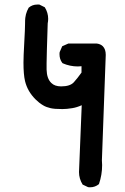

<svg xmlns="http://www.w3.org/2000/svg" viewBox="-20 -793 540 827"><path d="M320.3 -51.8Q320.3 -53.7 332 -339.8Q310.5 -330.1 291 -327.1Q267.6 -323.2 249 -323.2Q230.5 -323.2 218.3 -324.2Q206.1 -325.2 197.8 -327.1Q189.5 -329.1 181.2 -332Q172.9 -335 165 -339.8Q148.4 -349.6 132.8 -365.2Q98.6 -399.4 87.9 -443.4Q81.1 -471.7 81.1 -523.4Q81.1 -548.8 84.5 -609.4Q87.9 -669.9 87.9 -689Q87.9 -708 88.9 -715.8Q89.8 -723.6 91.8 -731.4Q95.7 -746.1 103.5 -759.8Q119.1 -773.4 140.6 -773.4Q143.6 -773.4 149.4 -773.4L172.9 -761.7Q187.5 -738.3 187.5 -711.9Q187.5 -702.1 185.5 -692.4Q180.7 -545.9 180.7 -521Q180.7 -496.1 180.7 -493.2Q181.6 -454.1 201.2 -435.5Q215.8 -420.9 243.2 -420.9Q282.2 -420.9 298.3 -439Q314.5 -457 331.1 -480.5V-507.8Q323.2 -506.8 315.4 -506.8Q281.2 -506.8 250 -520.5L248 -522.5Q236.3 -538.1 236.3 -559.6Q236.3 -567.4 237.3 -569.3L248 -593.8L274.4 -605.5H396.5Q413.1 -603.5 422.9 -593.8Q435.5 -581.1 435.5 -556.6L418.9 -102.5Q419.9 -91.8 419.9 -82Q419.9 -40 406.2 0Q389.6 13.7 368.2 13.7Q360.4 13.7 358.4 12.7L335.9 2Q320.3 -23.4 320.3 -51.8Z"/></svg>

Font: JasonHandwriting2
Style: SemiBold
Weight: 600
Version: Version 1.04.7